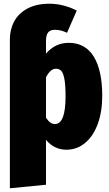

<svg xmlns="http://www.w3.org/2000/svg" viewBox="-20 -784 587 1031"><path d="M529 -269Q529 -184 505 -118.5Q481 -53 437 -16.5Q393 20 337 20Q271 20 227 -33V208L33 227V-572Q33 -626 56.5 -669.5Q80 -713 128 -738.5Q176 -764 246 -764Q285 -764 324 -753.5Q363 -743 392 -727L340 -608Q307 -624 275 -624Q250 -624 238.5 -610Q227 -596 227 -564V-496Q276 -554 349 -554Q438 -554 483.5 -480Q529 -406 529 -269ZM332 -266Q332 -329 325.5 -361.5Q319 -394 308 -404.5Q297 -415 280 -415Q251 -415 227 -369V-152Q239 -134 250 -126Q261 -118 275 -118Q332 -118 332 -266Z"/></svg>

Font: Fira Sans Condensed Black
Style: Regular
Weight: 900
Width: 3
Designer: Carrois Corporate & Edenspiekermann AG
Foundry: Carrois Corporate GbR & Edenspiekermann AG
Version: Version 4.203